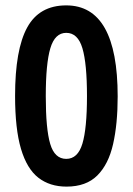

<svg xmlns="http://www.w3.org/2000/svg" viewBox="-20 -681 494 713"><path d="M417 -323Q417 -221 400 -146Q383 -71 341.5 -29.5Q300 12 227 12Q165 12 122.5 -21Q80 -54 58 -128Q36 -202 36 -325Q36 -497 81 -579Q126 -661 226 -661Q417 -661 417 -323ZM150 -324Q150 -202 166.5 -146.5Q183 -91 226 -91Q269 -91 286 -147.5Q303 -204 303 -324Q303 -445 286 -502Q269 -559 226 -559Q184 -559 167 -502Q150 -445 150 -324Z"/></svg>

Font: Noto Sans Telugu ExtraCondensed SemiBold
Style: Regular
Weight: 600
Width: 2
Designer: Jelle Bosma - Monotype Design Team
Foundry: Monotype Imaging Inc.
Version: Version 2.005; ttfautohint (v1.8.4.7-5d5b)